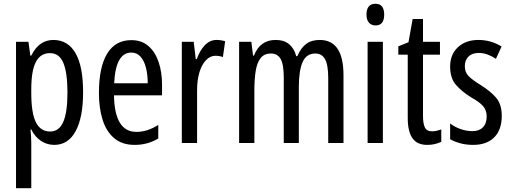

<svg xmlns="http://www.w3.org/2000/svg" viewBox="-20 -759 2715 1019"><path d="M263 -547Q340 -547 380.5 -477.5Q421 -408 421 -269Q421 -136 381.5 -63Q342 10 268 10Q229 10 197 -11.5Q165 -33 146 -72H142Q144 -51 145 -33Q146 -15 146 0V240H65V-537H131L141 -464H146Q168 -508 197.5 -527.5Q227 -547 263 -547ZM245 -477Q195 -477 170.5 -430.5Q146 -384 146 -285V-265Q146 -159 170.5 -110Q195 -61 246 -61Q293 -61 315.5 -111.5Q338 -162 338 -268Q338 -372 316.5 -424.5Q295 -477 245 -477Z M677 -546Q732 -546 768 -514.5Q804 -483 822 -429.5Q840 -376 840 -309V-253H585Q588 -59 704 -59Q733 -59 761.5 -68Q790 -77 820 -96V-24Q764 10 695 10Q627 10 585 -26.5Q543 -63 524 -125Q505 -187 505 -265Q505 -402 548.5 -474Q592 -546 677 -546ZM677 -480Q636 -480 613 -440Q590 -400 586 -317H764Q764 -361 755 -398Q746 -435 726.5 -457.5Q707 -480 677 -480Z M1129 -547Q1153 -547 1175 -540L1163 -456Q1146 -463 1123 -463Q1095 -463 1072.5 -439Q1050 -415 1038 -374Q1026 -333 1026 -280V0H945V-537H1008L1019 -445H1024Q1041 -492 1067.5 -519.5Q1094 -547 1129 -547Z M1677 -547Q1803 -547 1803 -360V0H1722V-345Q1722 -415 1705 -445Q1688 -475 1654 -475Q1606 -475 1586 -429.5Q1566 -384 1566 -296V0H1486V-348Q1486 -417 1469.5 -446Q1453 -475 1418 -475Q1382 -475 1363 -450.5Q1344 -426 1337 -382Q1330 -338 1330 -281V0H1249V-537H1314L1323 -464H1328Q1360 -547 1443 -547Q1489 -547 1516 -523Q1543 -499 1552 -461H1558Q1577 -505 1605 -526Q1633 -547 1677 -547Z M1973 -739Q2019 -739 2019 -681Q2019 -624 1973 -624Q1951 -624 1938 -639Q1925 -654 1925 -681Q1925 -739 1973 -739ZM2012 -537V0H1931V-537Z M2274 -62Q2286 -62 2298 -65Q2310 -68 2322 -72V-6Q2306 1 2288 5.5Q2270 10 2247 10Q2194 10 2169 -25.5Q2144 -61 2144 -133V-469H2094V-513L2148 -535L2170 -658H2225V-537H2315V-469H2225V-143Q2225 -103 2235 -82.5Q2245 -62 2274 -62Z M2643 -144Q2643 -70 2603 -30Q2563 10 2491 10Q2454 10 2423 1.5Q2392 -7 2369 -20V-104Q2391 -86 2423 -74.5Q2455 -63 2488 -63Q2523 -63 2543 -83.5Q2563 -104 2563 -141Q2563 -173 2544.5 -195Q2526 -217 2481 -242Q2431 -273 2400 -308.5Q2369 -344 2369 -406Q2369 -470 2410.5 -508.5Q2452 -547 2519 -547Q2586 -547 2642 -512L2612 -447Q2591 -461 2568 -469.5Q2545 -478 2520 -478Q2486 -478 2466.5 -459Q2447 -440 2447 -408Q2447 -376 2466 -356Q2485 -336 2532 -307Q2582 -276 2612.5 -241Q2643 -206 2643 -144Z"/></svg>

Font: Noto Sans Sinhala UI ExtraCondensed
Style: Regular
Weight: 400
Width: 2
Designer: Jelle Bosma - Monotype Design Team
Foundry: Monotype Imaging Inc.
Version: Version 2.006; ttfautohint (v1.8.4.7-5d5b)